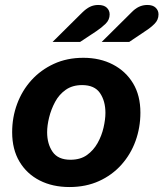

<svg xmlns="http://www.w3.org/2000/svg" viewBox="-20 -742 659 774"><path d="M260 12Q192 12 140 -14.5Q88 -41 58.5 -90.5Q29 -140 29 -209Q29 -269 49 -323Q69 -377 106.5 -418.5Q144 -460 197 -484.5Q250 -509 316 -509Q383 -509 435 -482Q487 -455 516.5 -406Q546 -357 546 -288Q546 -228 526.5 -174Q507 -120 469.5 -78Q432 -36 379 -12Q326 12 260 12ZM264 -98Q304 -98 330.5 -117Q357 -136 373.5 -165.5Q390 -195 397.5 -228Q405 -261 405 -287Q405 -335 383 -367Q361 -399 311 -399Q272 -399 245 -380Q218 -361 202 -331Q186 -301 178 -268.5Q170 -236 170 -209Q170 -162 192 -130Q214 -98 264 -98ZM192 -573 310 -690Q327 -707 342.5 -714.5Q358 -722 376 -722Q399 -722 410.5 -711Q422 -700 422 -684Q422 -662 405.5 -646Q389 -630 368 -616L303 -573ZM390 -573 508 -690Q524 -707 540 -714.5Q556 -722 574 -722Q596 -722 607.5 -711Q619 -700 619 -684Q619 -662 603 -646Q587 -630 565 -616L501 -573Z"/></svg>

Font: Atkinson Hyperlegible Next
Style: Bold Italic
Weight: 700
Italic angle: -12°
Designer: Elliott Scott, Megan Eiswerth, Linus Boman, Theodore Petrosky, Letters from Sweden
Foundry: Applied Design Works, Letters from Sweden
Version: Version 2.001